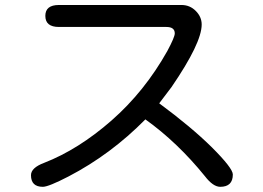

<svg xmlns="http://www.w3.org/2000/svg" viewBox="-20 -717 1040 759"><path d="M102.5 -24.4Q102.5 -53.7 154.3 -73.2Q290 -126 420.9 -240.7Q551.8 -355.5 641.6 -515.6Q670.9 -570.3 670.9 -585Q670.9 -610.4 637.7 -610.4H212.9Q159.2 -610.4 159.2 -654.3Q159.2 -697.3 212.9 -697.3H697.3Q730.5 -697.3 753.9 -673.8Q777.3 -650.4 777.3 -620.1Q777.3 -546.9 658.2 -373L609.4 -308.6Q736.3 -214.8 817.4 -134.8Q900.4 -51.8 900.4 -27.3Q900.4 21.5 850.6 21.5Q822.3 21.5 790 -20.5Q681.6 -154.3 554.7 -245.1Q418 -106.4 251 -19.5Q171.9 21.5 149.4 21.5Q102.5 21.5 102.5 -24.4Z"/></svg>

Font: jf-openhuninn-2.0
Style: Regular
Weight: 400
Designer: [Kosugi Maru]
Designed by MOTOYA      

[Varela Round]
Joe Prince (Latin component); Avraham Cornfeld (Hebrew component)
Foundry: justfont CO.,LTD.
Version: 2.0